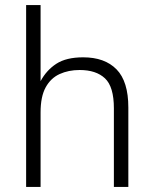

<svg xmlns="http://www.w3.org/2000/svg" viewBox="-20 -737 607 757"><path d="M140 0H83V-717H140V-417Q163 -460 202 -485.5Q241 -511 308 -511Q393 -511 439.5 -463.5Q486 -416 486 -313V0H429V-310Q429 -395 394 -428Q359 -461 294 -461Q250 -461 215 -445Q180 -429 160 -392.5Q140 -356 140 -294Z"/></svg>

Font: Asta Sans Light
Style: Regular
Weight: 300
Designer: 42dot
Version: Version 1.000